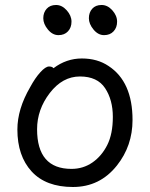

<svg xmlns="http://www.w3.org/2000/svg" viewBox="-20 -727 602 771"><path d="M267.1 -48.8Q314 -48.8 351.1 -74.5Q388.2 -100.1 410.6 -144.5Q433.1 -189 433.1 -257.8Q433.1 -325.7 402.1 -372.8Q371.1 -419.9 301 -419.9Q231 -419.9 179.9 -353.5Q128.9 -287.1 128.9 -208Q128.9 -48.8 267.1 -48.8ZM272.9 23.9Q164.1 23.9 106.9 -38.6Q49.8 -101.1 49.8 -207Q49.8 -289.1 101.1 -377Q121.1 -414.1 142.1 -437Q163.1 -460 176.8 -460Q189.9 -460 194.8 -453.1Q246.6 -492.2 308.8 -492.2Q371.1 -492.2 416 -461.9Q512.2 -398.9 512.2 -245.1Q512.2 -141.1 449.2 -62Q380.9 23.9 272.9 23.9ZM252.9 -601.1Q238.8 -585.9 214.8 -585.9Q190.9 -585.9 172.4 -608.4Q153.8 -630.9 153.8 -653.8Q153.8 -676.8 167.5 -691.9Q181.2 -707 205.1 -707Q229 -707 248 -685.5Q267.1 -664.1 267.1 -640.1Q267.1 -616.2 252.9 -601.1ZM436 -601.1Q421.9 -585.9 397.9 -585.9Q374 -585.9 355.5 -608.4Q336.9 -630.9 336.9 -653.8Q336.9 -676.8 350.3 -691.9Q363.8 -707 387.9 -707Q412.1 -707 431.2 -685.5Q450.2 -664.1 450.2 -640.1Q450.2 -616.2 436 -601.1Z"/></svg>

Font: LXGW WenKai Screen R
Style: Regular
Weight: 400
Designer: Fontworks Inc.
Version: Version 1.235;May 31, 2022